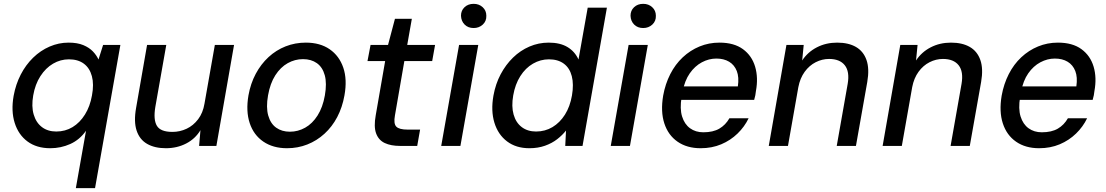

<svg xmlns="http://www.w3.org/2000/svg" viewBox="-20 -760 5763 1000"><path d="M375 220 428 -79Q395 -32 346 -10Q297 12 242 12Q171 12 123.5 -23Q76 -58 56.5 -120Q37 -182 51 -261Q62 -321 88 -371.5Q114 -422 152.5 -459.5Q191 -497 238.5 -517.5Q286 -538 337 -538Q383 -538 414 -525Q445 -512 464 -492Q483 -472 493 -450L517 -526H607L475 220ZM273 -75Q320 -75 358 -98Q396 -121 422.5 -163.5Q449 -206 459 -263Q470 -321 458.5 -363.5Q447 -406 416.5 -428.5Q386 -451 339 -451Q295 -451 256.5 -428.5Q218 -406 190.5 -363.5Q163 -321 153 -263Q143 -206 155.5 -163.5Q168 -121 198.5 -98Q229 -75 273 -75Z M844 12Q786 12 746.5 -10.5Q707 -33 691.5 -80Q676 -127 689 -199L746 -526H846L789 -203Q778 -137 797 -105Q816 -73 878 -73Q917 -73 952 -89.5Q987 -106 1012 -139Q1037 -172 1045 -220L1099 -526H1199L1107 0H1017L1024 -82Q997 -37 949.5 -12.5Q902 12 844 12Z M1475 12Q1402 12 1351.5 -22.5Q1301 -57 1280.5 -119Q1260 -181 1274 -263Q1285 -325 1312 -375.5Q1339 -426 1378.5 -462.5Q1418 -499 1467.5 -518.5Q1517 -538 1573 -538Q1647 -538 1697 -503.5Q1747 -469 1768 -407.5Q1789 -346 1774 -263Q1763 -201 1736.5 -150.5Q1710 -100 1670 -63.5Q1630 -27 1580.5 -7.5Q1531 12 1475 12ZM1490 -74Q1532 -74 1569.5 -95Q1607 -116 1634 -158.5Q1661 -201 1672 -263Q1683 -326 1671.5 -368Q1660 -410 1630.5 -431Q1601 -452 1558 -452Q1516 -452 1478.5 -431Q1441 -410 1414 -368Q1387 -326 1376 -263Q1365 -201 1377 -158.5Q1389 -116 1418.5 -95Q1448 -74 1490 -74Z M2064 0Q2016 0 1984 -15Q1952 -30 1939 -65Q1926 -100 1937 -160L1986 -442H1894L1910 -526H2001L2037 -662H2125L2101 -526H2246L2231 -442H2086L2037 -159Q2029 -116 2044 -100.5Q2059 -85 2103 -85H2168L2153 0Z M2278 0 2371 -526H2471L2378 0ZM2447 -614Q2418 -614 2400 -632Q2382 -650 2381 -678Q2381 -705 2399.5 -722.5Q2418 -740 2447 -740Q2475 -740 2494 -722.5Q2513 -705 2513 -678Q2514 -650 2494.5 -632Q2475 -614 2447 -614Z M2737 12Q2668 12 2621 -23.5Q2574 -59 2555 -121Q2536 -183 2550 -262Q2561 -323 2587.5 -373Q2614 -423 2652 -460Q2690 -497 2737.5 -517.5Q2785 -538 2838 -538Q2897 -538 2935.5 -515Q2974 -492 2993 -450L3041 -720H3141L3014 0H2924L2928 -80Q2909 -56 2882 -35Q2855 -14 2818.5 -1Q2782 12 2737 12ZM2772 -75Q2819 -75 2857.5 -98Q2896 -121 2922.5 -163Q2949 -205 2959 -263Q2969 -321 2958 -363.5Q2947 -406 2916.5 -428.5Q2886 -451 2839 -451Q2795 -451 2756 -428.5Q2717 -406 2690 -363.5Q2663 -321 2653 -263Q2643 -206 2655 -163.5Q2667 -121 2697.5 -98Q2728 -75 2772 -75Z M3161 0 3254 -526H3354L3261 0ZM3330 -614Q3301 -614 3283 -632Q3265 -650 3264 -678Q3264 -705 3282.5 -722.5Q3301 -740 3330 -740Q3358 -740 3377 -722.5Q3396 -705 3396 -678Q3397 -650 3377.5 -632Q3358 -614 3330 -614Z M3629 12Q3558 12 3509 -22Q3460 -56 3440 -117.5Q3420 -179 3434 -262Q3445 -323 3471 -374Q3497 -425 3536 -461.5Q3575 -498 3623.5 -518Q3672 -538 3727 -538Q3803 -538 3849.5 -504Q3896 -470 3913 -412.5Q3930 -355 3917 -285Q3916 -275 3914 -264Q3912 -253 3908 -240H3503L3515 -310H3823Q3830 -358 3817.5 -390Q3805 -422 3777.5 -438.5Q3750 -455 3711 -455Q3672 -455 3635.5 -435.5Q3599 -416 3572.5 -378Q3546 -340 3535 -282L3530 -254Q3520 -194 3532.5 -153.5Q3545 -113 3574 -92Q3603 -71 3643 -71Q3694 -71 3726.5 -90Q3759 -109 3779 -144H3879Q3858 -100 3821.5 -64.5Q3785 -29 3736.5 -8.5Q3688 12 3629 12Z M3984 0 4076 -526H4166L4158 -445Q4187 -489 4234.5 -513.5Q4282 -538 4340 -538Q4399 -538 4438 -515.5Q4477 -493 4493 -447.5Q4509 -402 4497 -333L4438 0H4338L4395 -323Q4406 -387 4380 -420Q4354 -453 4298 -453Q4262 -453 4228.5 -436Q4195 -419 4171 -386Q4147 -353 4138 -306L4084 0Z M4577 0 4669 -526H4759L4751 -445Q4780 -489 4827.5 -513.5Q4875 -538 4933 -538Q4992 -538 5031 -515.5Q5070 -493 5086 -447.5Q5102 -402 5090 -333L5031 0H4931L4988 -323Q4999 -387 4973 -420Q4947 -453 4891 -453Q4855 -453 4821.5 -436Q4788 -419 4764 -386Q4740 -353 4731 -306L4677 0Z M5392 12Q5321 12 5272 -22Q5223 -56 5203 -117.5Q5183 -179 5197 -262Q5208 -323 5234 -374Q5260 -425 5299 -461.5Q5338 -498 5386.5 -518Q5435 -538 5490 -538Q5566 -538 5612.5 -504Q5659 -470 5676 -412.5Q5693 -355 5680 -285Q5679 -275 5677 -264Q5675 -253 5671 -240H5266L5278 -310H5586Q5593 -358 5580.5 -390Q5568 -422 5540.5 -438.5Q5513 -455 5474 -455Q5435 -455 5398.5 -435.5Q5362 -416 5335.5 -378Q5309 -340 5298 -282L5293 -254Q5283 -194 5295.5 -153.5Q5308 -113 5337 -92Q5366 -71 5406 -71Q5457 -71 5489.5 -90Q5522 -109 5542 -144H5642Q5621 -100 5584.5 -64.5Q5548 -29 5499.5 -8.5Q5451 12 5392 12Z"/></svg>

Font: DM Sans 9pt Medium
Style: Italic
Weight: 500
Italic angle: -10°
Version: Version 4.004;gftools[0.9.30]